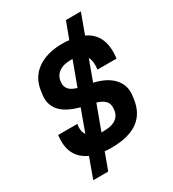

<svg xmlns="http://www.w3.org/2000/svg" viewBox="-212 -957 1024 1134"><g transform="rotate(-30 300.0 -390.0)"><path d="M520 -839.8 470.2 -704.1Q580.6 -652.8 564 -502L563 -493.2H433.1Q440.4 -548.8 422.9 -578.1L372.1 -439Q460.4 -418.5 502.4 -370.4Q544.4 -322.3 535.2 -255.9L532.2 -233.9Q507.3 -51.8 274.9 -51.8Q246.6 -51.8 229 -54.2L187 60.1H85L134.8 -77.1Q22.9 -127.9 38.1 -266.1L39.1 -274.9H169.9Q161.1 -229 181.2 -200.2L235.8 -350.1Q143.6 -375 106.2 -419.7Q68.8 -464.4 78.1 -528.8L81.1 -550.8Q92.8 -637.2 158.9 -683.6Q225.1 -730 329.1 -730Q353.5 -730 376 -727.1L418 -839.8ZM400.9 -254.9Q400.9 -282.2 384.5 -299.1Q368.2 -315.9 330.1 -328.1L268.1 -160.2H284.2Q400.9 -160.2 400.9 -254.9ZM209 -527.8Q209 -502.4 224.6 -485.8Q240.2 -469.2 276.9 -458L336.9 -621.1H319.8Q270 -621.1 239.5 -596.7Q209 -572.3 209 -527.8Z"/></g></svg>

Font: Cooper Hewitt
Style: Semibold Italic
Weight: 710
Designer: Village Type and Design LLC
Foundry: Cooper Hewitt Smithsonian Design Museum
Version: 1.000